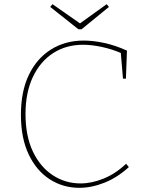

<svg xmlns="http://www.w3.org/2000/svg" viewBox="-20 -892 699 918"><path d="M359 6Q281 6 217.5 -35Q154 -76 117 -154Q80 -232 80 -343Q80 -455 118 -534Q156 -613 224 -655.5Q292 -698 380 -698Q426 -698 479 -686.5Q532 -675 587 -650L582 -516H568L557 -646L562 -637Q516 -657 467 -667.5Q418 -678 377 -678Q296 -678 234 -638Q172 -598 137 -523.5Q102 -449 102 -347Q102 -242 137 -168Q172 -94 232 -54.5Q292 -15 365 -15Q418 -15 475 -38Q532 -61 583 -109L596 -93Q541 -43 479.5 -18.5Q418 6 359 6ZM490 -872 501 -859 370 -752H355L220 -859L231 -872L367 -777H358Z"/></svg>

Font: Bitter Thin
Style: Regular
Weight: 100
Designer: Sol Matas, and Bitter project Authors
Foundry: Sol Matas
Version: Version 2.002